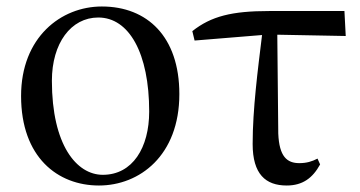

<svg xmlns="http://www.w3.org/2000/svg" viewBox="-20 -557 1110 592"><path d="M285 15C410 15 533 -77 533 -267C533 -444 434 -537 294 -537C168 -537 45 -442 45 -261C45 -72 158 15 285 15ZM297 -18C216 -18 140 -110 140 -308C140 -424 199 -503 283 -503C378 -503 440 -393 440 -213C440 -102 389 -18 297 -18Z M864 15C913 15 944 -8 967 -50L959 -68C942 -59 925 -54 903 -54C865 -54 841 -74 838 -145L835 -450L1046 -446L1042 -523H810C695 -523 631 -507 573 -461L580 -432L788 -449C775 -342 759 -221 759 -113C759 -20 799 15 864 15Z"/></svg>

Font: Noto Serif HK Medium
Style: Regular
Weight: 500
Designer: Ryoko NISHIZUKA 西塚涼子 (kana & ideographs); Frank Grießhammer (Latin, Greek & Cyrillic); Wenlong ZHANG 张文龙 (bopomofo); San
Foundry: Adobe
Version: Version 2.001;hotconv 1.1.0;makeotfexe 2.6.0